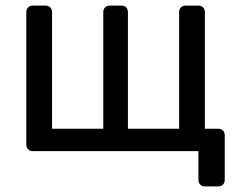

<svg xmlns="http://www.w3.org/2000/svg" viewBox="-20 -540 853 686"><path d="M712 126Q702 126 695.5 119.5Q689 113 689 103V0H97Q87 0 80.5 -6.5Q74 -13 74 -23V-497Q74 -507 80.5 -513.5Q87 -520 97 -520H143Q153 -520 159.5 -513.5Q166 -507 166 -497V-80H349V-497Q349 -507 355.5 -513.5Q362 -520 372 -520H414Q425 -520 431 -513.5Q437 -507 437 -497V-80H620V-497Q620 -507 626.5 -513.5Q633 -520 643 -520H689Q699 -520 705.5 -513.5Q712 -507 712 -497V-80H760Q770 -80 776.5 -73.5Q783 -67 783 -57V103Q783 113 776.5 119.5Q770 126 760 126Z"/></svg>

Font: Rubik Light
Style: Regular
Weight: 400
Version: Version 2.101